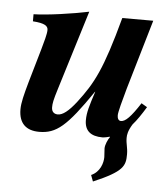

<svg xmlns="http://www.w3.org/2000/svg" viewBox="-49 -506 639 729"><g transform="rotate(5 271.0 -141.5)"><path d="M490 -133C455 -79 435 -59 418 -59C407 -59 404 -70 404 -80C404 -92 416 -137 429 -183L507 -449H389C335 -249 305 -194 247 -118C217 -79 195 -63 177 -63C163 -63 153 -71 153 -88C153 -103 155 -115 169 -160L262 -462C201 -449 103 -435 52 -434V-407C98 -404 110 -394 110 -379C110 -363 101 -333 93 -304L56 -176C42 -126 34 -95 34 -70C34 -17 62 9 112 9C177 9 216 -23 310 -161H311C293 -106 285 -80 285 -51C285 -10 309 9 353 9C360 9 375 6 381 4L382 5C374 16 365 36 365 50C365 56 367 80 367 83C367 105 357 140 323 155L332 179C445 131 452 109 452 65C452 39 445 26 445 3C445 -9 447 -24 463 -50C479 -68 495 -92 512 -120Z"/></g></svg>

Font: XITS
Style: Bold Italic
Weight: 700
Italic angle: -16.33°
Designer: MicroPress Inc., with final additions and corrections provided by Coen Hoffman, Elsevier (retired)
Version: Version 1.302